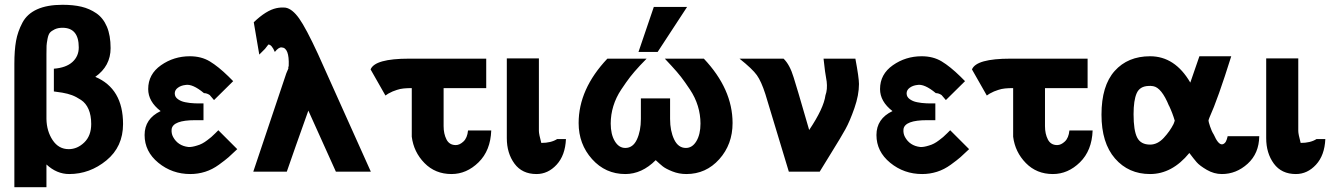

<svg xmlns="http://www.w3.org/2000/svg" viewBox="-20 -717 5574 802"><path d="M40 65V-450Q40 -507 47 -546Q54 -585 73.5 -622Q93 -659 135 -678Q177 -697 241 -697Q286 -697 320 -689Q354 -681 382.5 -661.5Q411 -642 426.5 -605.5Q442 -569 442 -516Q442 -441 378 -396Q494 -347 494 -199Q494 -104 424.5 -47Q355 10 269 10Q217 10 174 -30V65ZM174 -490V-220Q175 -169 200 -131.5Q225 -94 267 -94Q303 -94 332 -122Q361 -150 361 -199Q361 -235 350 -260.5Q339 -286 318.5 -299.5Q298 -313 280.5 -319.5Q263 -326 240 -330Q213 -334 205 -335V-430Q256 -434 282.5 -458Q309 -482 309 -519Q309 -601 241 -601Q222 -601 208.5 -594.5Q195 -588 188.5 -580.5Q182 -573 178.5 -554.5Q175 -536 174.5 -526Q174 -516 174 -490Z M584 -153Q584 -221 651 -253Q599 -293 599 -345Q599 -407 652.5 -444.5Q706 -482 773 -482Q821 -482 856.5 -460.5Q892 -439 934 -398L954 -378L874 -299L856 -320Q844 -328 832 -328Q784 -368 754 -362Q736 -360 723 -350.5Q710 -341 710 -327Q710 -319 713.5 -313Q717 -307 723.5 -302.5Q730 -298 737 -295Q744 -292 754 -290Q764 -288 772.5 -287Q781 -286 791.5 -285.5Q802 -285 807.5 -285Q813 -285 821 -285Q829 -285 830 -285V-215H795Q703 -215 697 -178Q695 -160 703 -145Q723 -108 767 -103Q781 -102 803 -109Q814 -112 824.5 -117.5Q835 -123 846 -131.5Q857 -140 862.5 -144.5Q868 -149 879.5 -160.5Q891 -172 892 -173L971 -94Q948 -72 935 -60.5Q922 -49 894.5 -29Q867 -9 837 0.5Q807 10 775 10Q699 10 641.5 -37Q584 -84 584 -153Z M1038 0 1176 -411 1185 -432H1184Q1184 -434 1184.5 -436.5Q1185 -439 1185.5 -440Q1186 -441 1186 -442Q1189 -518 1156 -519Q1144 -520 1128 -500Q1115 -531 1101 -531Q1096 -524 1087 -513L1088 -514L1063 -489L1040 -624Q1092 -674 1135 -683Q1154 -687 1173 -685Q1201 -680 1229.5 -640Q1258 -600 1308 -492L1529 0H1383L1268 -255Q1209 -90 1178 0Z M1528 -427Q1546 -472 1689 -472H2011V-349H1833V-190Q1833 -158 1845 -134.5Q1857 -111 1884 -111Q1900 -111 1916 -126Q1932 -141 1935 -172H2032Q2029 -88 1979 -39Q1929 10 1866 10Q1798 10 1753 -36Q1708 -82 1700 -146V-145V-196V-349Q1681 -349 1666 -347.5Q1651 -346 1638 -341.5Q1625 -337 1620 -335Q1615 -333 1602 -326L1590 -318Z M2097 -140V-473H2231V-174V-170Q2231 -157 2241 -120Q2282 -120 2307 -136H2344Q2341 -68 2305 -29Q2269 10 2221 10Q2161 10 2129 -33.5Q2097 -77 2097 -140Z M2647 -500 2711 -688H2850L2727 -500ZM2397 -203Q2397 -345 2517 -472H2681L2653 -443Q2628 -416 2612.5 -396Q2597 -376 2575 -343Q2553 -310 2542 -274Q2531 -238 2531 -201Q2531 -156 2548 -127.5Q2565 -99 2592 -99Q2624 -99 2640.5 -134.5Q2657 -170 2657 -220V-306H2779V-220Q2779 -170 2796 -134.5Q2813 -99 2845 -99Q2872 -99 2889 -127.5Q2906 -156 2906 -201Q2906 -238 2895 -274Q2884 -310 2862 -343Q2840 -376 2824.5 -396Q2809 -416 2784 -443L2757 -472H2920Q3040 -345 3040 -203Q3040 -114 2984.5 -52Q2929 10 2847 10Q2816 10 2788.5 -1Q2761 -12 2748.5 -22Q2736 -32 2719 -48Q2661 10 2592 10Q2509 10 2453 -52.5Q2397 -115 2397 -203Z M3069 -472H3253Q3279 -447 3295 -394Q3303 -371 3360 -174Q3421 -265 3428 -319Q3437 -343 3433 -378V-377Q3426 -414 3420 -472H3553Q3568 -392 3568 -366Q3568 -320 3549 -265.5Q3530 -211 3511.5 -177.5Q3493 -144 3453.5 -80.5Q3414 -17 3404 0H3275L3177 -324Q3160 -377 3141.5 -403Q3123 -429 3069 -472Z M3641 -153Q3641 -221 3708 -253Q3656 -293 3656 -345Q3656 -407 3709.5 -444.5Q3763 -482 3830 -482Q3878 -482 3913.5 -460.5Q3949 -439 3991 -398L4011 -378L3931 -299L3913 -320Q3901 -328 3889 -328Q3841 -368 3811 -362Q3793 -360 3780 -350.5Q3767 -341 3767 -327Q3767 -319 3770.5 -313Q3774 -307 3780.5 -302.5Q3787 -298 3794 -295Q3801 -292 3811 -290Q3821 -288 3829.5 -287Q3838 -286 3848.5 -285.5Q3859 -285 3864.5 -285Q3870 -285 3878 -285Q3886 -285 3887 -285V-215H3852Q3760 -215 3754 -178Q3752 -160 3760 -145Q3780 -108 3824 -103Q3838 -102 3860 -109Q3871 -112 3881.5 -117.5Q3892 -123 3903 -131.5Q3914 -140 3919.5 -144.5Q3925 -149 3936.5 -160.5Q3948 -172 3949 -173L4028 -94Q4005 -72 3992 -60.5Q3979 -49 3951.5 -29Q3924 -9 3894 0.5Q3864 10 3832 10Q3756 10 3698.5 -37Q3641 -84 3641 -153Z M4040 -427Q4058 -472 4201 -472H4523V-349H4345V-190Q4345 -158 4357 -134.5Q4369 -111 4396 -111Q4412 -111 4428 -126Q4444 -141 4447 -172H4544Q4541 -88 4491 -39Q4441 10 4378 10Q4310 10 4265 -36Q4220 -82 4212 -146V-145V-196V-349Q4193 -349 4178 -347.5Q4163 -346 4150 -341.5Q4137 -337 4132 -335Q4127 -333 4114 -326L4102 -318Z M4581 -238Q4581 -359 4636 -420.5Q4691 -482 4784 -482Q4888 -482 4952 -372Q4986 -469 4990 -482H5123Q5067 -303 5032 -226Q5028 -216 5028 -213Q5028 -209 5034.5 -189Q5041 -169 5050 -155Q5068 -114 5084 -114Q5089 -114 5093.5 -117.5Q5098 -121 5100.5 -125.5Q5103 -130 5104.5 -135Q5106 -140 5107 -144L5108 -148H5240Q5239 -76 5191.5 -33Q5144 10 5084 10Q5051 10 5021 -7.5Q4991 -25 4978.5 -39.5Q4966 -54 4948 -78Q4876 10 4784 10Q4694 10 4637.5 -55Q4581 -120 4581 -238ZM4715 -240Q4715 -172 4730 -142.5Q4745 -113 4784 -113Q4815 -113 4841 -141Q4867 -169 4882 -199Q4883 -202 4885 -207Q4887 -212 4887 -213Q4878 -244 4863 -276V-275Q4832 -351 4797 -357Q4784 -359 4778 -358Q4741 -357 4728 -327.5Q4715 -298 4715 -240Z M5269 -140V-473H5403V-174V-170Q5403 -157 5413 -120Q5454 -120 5479 -136H5516Q5513 -68 5477 -29Q5441 10 5393 10Q5333 10 5301 -33.5Q5269 -77 5269 -140Z"/></svg>

Font: Coval
Style: ExtraBold
Weight: 800
Foundry: Context Ltd
Version: Version 001.000